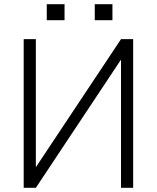

<svg xmlns="http://www.w3.org/2000/svg" viewBox="-20 -898 750 918"><path d="M558.6 -710.9H616.7V0H558.6V-610.4L557.1 -610.8L151.4 0H93.3V-710.9H151.4V-101.1L152.8 -100.6ZM517.6 -801.3H433.1V-877.9H517.6ZM288.6 -801.3H203.6V-877.9H288.6Z"/></svg>

Font: Franko
Style: Light
Weight: 300
Designer: Google
Version: Version 1.200310; 2013